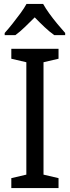

<svg xmlns="http://www.w3.org/2000/svg" viewBox="-20 -964 358 984"><path d="M280 0H38V-51L115 -69V-645L38 -663V-714H280V-663L203 -645V-69L280 -51ZM201 -944Q213 -922 232.5 -895Q252 -868 274 -841.5Q296 -815 314 -795V-784H258Q234 -801 208.5 -825Q183 -849 158 -875Q132 -849 107 -825Q82 -801 59 -784H4V-795Q23 -816 44 -842.5Q65 -869 84.5 -895.5Q104 -922 116 -944Z"/></svg>

Font: Noto Sans Devanagari SemiCondensed
Style: Regular
Weight: 400
Width: 4
Designer: Jelle Bosma - Monotype Design Team
Foundry: Monotype Imaging Inc.
Version: Version 2.006